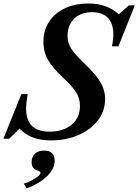

<svg xmlns="http://www.w3.org/2000/svg" viewBox="-66 -792 790 1096"><path d="M223.5 9.5Q107.5 9.5 46 -58L-13.5 0H-46.5L56 -255H92.5Q83 -206.5 83 -171.5Q83 -40.5 217 -40.5Q295.5 -40.5 343 -80.2Q390.5 -120 390.5 -187.5Q390.5 -232.5 366.8 -268Q343 -303.5 292.5 -350Q238 -400.5 210 -446.8Q182 -493 182 -553.5Q182 -618.5 214 -667.8Q246 -717 304 -744.5Q362 -772 439.5 -772Q544.5 -772 612 -710.5L670 -761.5H703.5L610 -527.5H573.5Q576.5 -544.5 578.8 -562.5Q581 -580.5 581 -595.5Q581 -657.5 549.8 -690Q518.5 -722.5 459 -722.5Q394.5 -722.5 357 -685Q319.5 -647.5 319.5 -587Q319.5 -547.5 341 -514Q362.5 -480.5 413 -432.5Q458 -389.5 484.5 -355.5Q511 -321.5 522.5 -290.8Q534 -260 534 -226.5Q534 -159 493.5 -105.8Q453 -52.5 382.8 -21.5Q312.5 9.5 223.5 9.5ZM87.5 283.5 69.5 256.5Q93 249.5 114.8 238Q136.5 226.5 150.8 214.8Q165 203 165 195Q165 186 147 181Q114.5 172.5 114.5 133Q114.5 103 133.5 85.2Q152.5 67.5 186 67.5Q246 67.5 246 126Q246 170.5 204.2 212.2Q162.5 254 87.5 283.5Z"/></svg>

Font: Libre Caslon Text SemiBold Italic
Style: Regular
Weight: 600
Italic angle: -22.583°
Designer: Pablo Impallari, Rodrigo Fuenzalida, Katja Schimmel
Foundry: Pablo Impallari, Rodrigo Fuenzalida
Version: Version 2.000